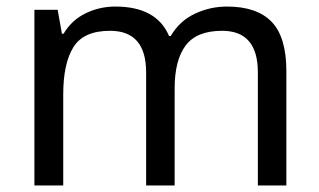

<svg xmlns="http://www.w3.org/2000/svg" viewBox="-20 -566 975 586"><path d="M673 -546Q764 -546 809 -499.5Q854 -453 854 -349V0H767V-345Q767 -472 658 -472Q580 -472 546.5 -427Q513 -382 513 -296V0H426V-345Q426 -472 316 -472Q235 -472 204 -422Q173 -372 173 -278V0H85V-536H156L169 -463H174Q199 -505 241.5 -525.5Q284 -546 332 -546Q458 -546 496 -456H501Q528 -502 574.5 -524Q621 -546 673 -546Z"/></svg>

Font: Noto Sans Old North Arabian
Style: Regular
Weight: 400
Designer: Monotype Design Team
Foundry: Monotype Imaging Inc.
Version: Version 2.001; ttfautohint (v1.8.4.7-5d5b)